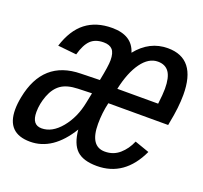

<svg xmlns="http://www.w3.org/2000/svg" viewBox="-120 -653 822 779"><g transform="rotate(20 291.5 -264.0)"><path d="M328.1 -245.6Q317.4 -200.2 317.4 -152.8Q317.4 -56.2 381.3 -56.2Q418 -56.2 444.3 -79.1Q470.7 -102.1 485.4 -137.2L548.3 -115.2Q490.2 9.8 370.6 9.8Q311.5 9.8 283.4 -16.8Q255.4 -43.5 250 -103.5Q180.7 9.8 82.5 9.8Q-18.6 9.8 -18.6 -92.8Q-18.6 -117.7 -12.7 -147.5Q20.5 -317.9 182.1 -320.3L263.7 -322.3Q276.9 -387.2 276.9 -412.1Q276.9 -443.8 264.6 -457.5Q252.4 -471.2 226.6 -471.2Q190.4 -471.2 170.2 -451.4Q149.9 -431.6 137.7 -387.2L57.1 -395.5Q80.1 -468.3 125.2 -503.2Q170.4 -538.1 238.8 -538.1Q325.7 -538.1 346.2 -470.2Q400.4 -538.1 479.5 -538.1Q602.5 -538.1 602.5 -381.3Q602.5 -327.1 588.4 -257.3L586.4 -245.6ZM65.9 -112.3Q65.9 -57.1 107.9 -57.1Q153.3 -57.1 191.7 -103.5Q230 -149.9 243.2 -217.3L252 -260.7L191.9 -258.8Q145.5 -257.3 119.6 -239.3Q93.8 -221.2 79.8 -184.6Q65.9 -147.9 65.9 -112.3ZM460 -473.1Q420.4 -473.1 389.4 -430.4Q358.4 -387.7 342.3 -313H518.6Q523.9 -355 523.9 -378.9Q523.9 -427.7 508.1 -450.4Q492.2 -473.1 460 -473.1Z"/></g></svg>

Font: Liberation Mono
Style: Italic
Weight: 400
Italic angle: -12°
Monospace: yes
Designer: Steve Matteson
Foundry: Ascender Corporation
Version: Version 2.1.5